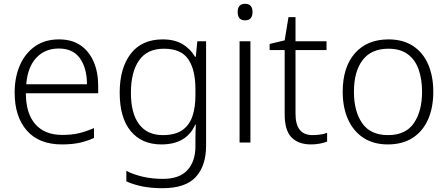

<svg xmlns="http://www.w3.org/2000/svg" viewBox="-20 -749 2354 1009"><path d="M290 -542Q358 -542 403.5 -510.5Q449 -479 472.5 -424Q496 -369 496 -298V-259H116Q116 -153 165.5 -96.5Q215 -40 307 -40Q356 -40 393 -48.5Q430 -57 474 -76V-24Q434 -6 395 2Q356 10 305 10Q185 10 121 -63Q57 -136 57 -262Q57 -343 84.5 -406Q112 -469 164 -505.5Q216 -542 290 -542ZM289 -494Q216 -494 170.5 -445Q125 -396 118 -306H437Q437 -390 400.5 -442Q364 -494 289 -494Z M835 -542Q897 -542 938.5 -517.5Q980 -493 1005 -451H1009L1017 -532H1063V17Q1063 122 1009 181Q955 240 834 240Q774 240 727.5 230.5Q681 221 644 204V149Q681 168 730 179.5Q779 191 836 191Q923 191 965 145Q1007 99 1007 20V-11Q1007 -32 1007.5 -53.5Q1008 -75 1009 -94H1006Q960 10 828 10Q725 10 667 -60Q609 -130 609 -262Q609 -391 667 -466.5Q725 -542 835 -542ZM841 -493Q754 -493 711 -432Q668 -371 668 -261Q668 -153 711 -96Q754 -39 835 -39Q901 -39 938.5 -65.5Q976 -92 991.5 -139Q1007 -186 1007 -246V-281Q1007 -382 969.5 -437.5Q932 -493 841 -493Z M1268 -729Q1307 -729 1307 -686Q1307 -642 1268 -642Q1229 -642 1229 -686Q1229 -729 1268 -729ZM1296 -532V0H1239V-532Z M1622 -39Q1644 -39 1664 -42Q1684 -45 1699 -51V-5Q1684 1 1662 5.5Q1640 10 1615 10Q1548 10 1512 -27Q1476 -64 1476 -148V-486H1397V-518L1476 -537L1496 -659H1533V-532H1696V-486H1533V-151Q1533 -39 1622 -39Z M2257 -267Q2257 -183 2229.5 -121Q2202 -59 2148.5 -24.5Q2095 10 2018 10Q1944 10 1891 -24Q1838 -58 1809.5 -120.5Q1781 -183 1781 -267Q1781 -396 1845 -469Q1909 -542 2022 -542Q2098 -542 2150.5 -507.5Q2203 -473 2230 -411Q2257 -349 2257 -267ZM1840 -267Q1840 -164 1883.5 -101.5Q1927 -39 2019 -39Q2112 -39 2155 -102Q2198 -165 2198 -267Q2198 -333 2180 -384Q2162 -435 2123 -464Q2084 -493 2021 -493Q1931 -493 1885.5 -433Q1840 -373 1840 -267Z"/></svg>

Font: Noto Sans Bengali UI Light
Style: Regular
Weight: 300
Designer: Jelle Bosma - Monotype Design Team
Foundry: Monotype Imaging Inc.
Version: Version 2.003; ttfautohint (v1.8.4.7-5d5b)